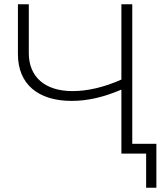

<svg xmlns="http://www.w3.org/2000/svg" viewBox="-20 -720 787 900"><path d="M64 -700V-466C64 -327 157 -247 316 -247C391 -247 468 -265 549 -300V0H665V160H713V-46H600V-700H549V-347C468 -311 391 -293 320 -293C191 -293 115 -359 115 -471V-700Z"/></svg>

Font: Montserrat Light
Style: Regular
Weight: 300
Designer: Julieta Ulanovsky
Foundry: Julieta Ulanovsky
Version: Version 7.200